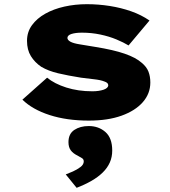

<svg xmlns="http://www.w3.org/2000/svg" viewBox="-20 -566 813 917"><path d="M404 10Q299 10 217 -16.5Q135 -43 87 -90L205 -195Q240 -166 296.5 -148Q353 -130 421 -130Q437 -130 450.5 -132Q464 -134 474.5 -137.5Q485 -141 491 -146.5Q497 -152 497 -159Q497 -171 478 -177Q461 -184 429 -187.5Q397 -191 367 -195Q304 -205 257.5 -216Q211 -227 177 -247Q146 -268 127.5 -298Q109 -328 109 -371Q109 -413 132.5 -445.5Q156 -478 196 -500.5Q236 -523 287.5 -534.5Q339 -546 395 -546Q450 -546 504 -537.5Q558 -529 606.5 -512Q655 -495 694 -468L594 -349Q571 -363 536.5 -377.5Q502 -392 459.5 -401Q417 -410 372 -410Q356 -410 344 -408.5Q332 -407 322 -404Q312 -401 307 -396Q302 -391 302 -385Q302 -380 305.5 -375.5Q309 -371 316 -367Q330 -359 362 -354Q394 -349 435 -342Q522 -328 575.5 -309.5Q629 -291 657 -266Q680 -247 689 -224Q698 -201 698 -172Q698 -119 662 -78Q626 -37 560.5 -13.5Q495 10 404 10ZM346 331 294 267Q308 262 328 253Q348 244 364 232Q380 220 380 205Q380 195 372.5 190Q365 185 352 178Q329 167 318 152Q307 137 307 113Q307 73 335 54.5Q363 36 404 36Q451 36 483.5 64.5Q516 93 516 153Q516 184 504.5 210Q493 236 470.5 258Q448 280 416.5 298Q385 316 346 331Z"/></svg>

Font: Lexend Peta Black
Style: Regular
Weight: 900
Version: Version 1.007